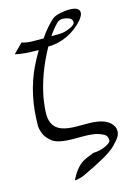

<svg xmlns="http://www.w3.org/2000/svg" viewBox="-137 -782 766 1081"><g transform="rotate(-15 245.5 -241.5)"><path d="M376 -710Q437 -710 437 -677Q437 -661 417 -636Q377 -590 323 -564.5Q269 -539 211 -539Q134 -401 109 -261Q101 -212 101 -174Q101 -97 164 -75Q197 -63 253 -63H316Q430 -63 459 -4Q464 6 464 21.5Q464 37 454.5 53.5Q445 70 415 100Q372 142 216 214Q197 223 167 227H160Q193 162 232 136Q249 125 267 118.5Q285 112 301 105Q341 104 373.5 88.5Q406 73 406 60Q406 40 397 30.5Q388 21 358.5 10.5Q329 0 267 0H213Q123 0 91 -25.5Q59 -51 49 -78Q39 -105 39 -123Q39 -305 110 -453Q131 -496 154 -534Q62 -534 17 -546L71 -600Q98 -591 132.5 -590.5Q167 -590 197 -590Q216 -619 239.5 -645.5Q263 -672 278 -684.5Q293 -697 324 -703.5Q355 -710 376 -710ZM293 -654Q261 -620 243 -591H281Q309 -591 333 -599Q384 -616 384 -636Q384 -653 366 -661Q348 -669 327.5 -669Q307 -669 293 -654Z"/></g></svg>

Font: Cardo
Style: Regular
Weight: 400
Designer: David J. Perry
Foundry: David J. Perry
Version: Version 1.0451